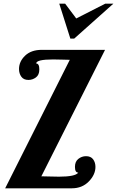

<svg xmlns="http://www.w3.org/2000/svg" viewBox="-20 -1020 634 1040"><path d="M404 -85Q386 -85 386 -116Q386 -145 404.5 -159.5Q423 -174 446 -174Q472 -174 484.5 -157Q497 -140 497 -116Q497 -74 461 -37Q425 0 369 0H8L358 -696Q349 -696 318 -697Q287 -698 268 -698Q176 -698 176 -676Q193 -676 193 -644Q193 -614 174.5 -600.5Q156 -587 134 -587Q108 -587 95.5 -604.5Q83 -622 83 -646Q83 -687 116 -718.5Q149 -750 206 -750H549L204 -65Q216 -65 249.5 -64Q283 -63 300 -63Q388 -63 404 -85ZM301 -1000H333L393 -920L550 -1000H594L382 -811H361Z"/></svg>

Font: Lobster Two
Style: Bold Italic
Weight: 700
Designer: Pablo Impallari
Foundry: Pablo Impallari. www.impallari.com
Version: Version 2.000